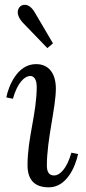

<svg xmlns="http://www.w3.org/2000/svg" viewBox="-20 -783 364 814"><path d="M180.7 -579.1 204.6 -599.1 127 -731C99.6 -776.9 70.8 -761.2 64.9 -754.9C56.6 -747.1 43 -723.1 77.6 -686ZM34.7 -364.3C54.7 -435.1 85.9 -460.9 107.9 -460.9C130.9 -460.9 135.7 -433.1 135.7 -416C135.7 -302.2 96.7 -198.7 96.7 -83C96.7 -21 126 11.2 187 11.2C261.7 11.2 298.8 -73.7 311 -129.9L282.7 -135.7C262.7 -64.9 231.9 -39.1 210 -39.1C188 -39.1 178.7 -53.7 178.7 -81.1C178.7 -192.9 216.8 -327.1 216.8 -407.2C216.8 -469.2 189 -511.2 132.8 -511.2C52.7 -511.2 16.1 -417 6.8 -370.1Z"/></svg>

Font: Lora Italic
Style: Regular
Weight: 400
Italic angle: -3°
Designer: Olga Karpushina, Alexei Vanyashin
Foundry: Cyreal
Version: Version 1.011;PS 001.011;hotconv 1.0.70;makeotf.lib2.5.58329